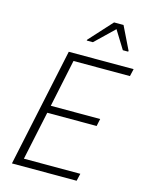

<svg xmlns="http://www.w3.org/2000/svg" viewBox="-133 -995 833 1078"><g transform="rotate(15 283.5 -456.5)"><path d="M44 0 190 -688H567L557 -645H229L171 -369H458L449 -326H162L102 -43H430L420 0ZM271 -775 272 -780 393 -913H448L513 -780L512 -775H481L416 -880L307 -775Z"/></g></svg>

Font: Saira Semi Condensed ExtraLight
Style: Italic
Weight: 200
Width: 4
Italic angle: -12°
Designer: Hector Gatti with collaboration of the Omnibus-Type team
Foundry: Omnibus-Type
Version: Version 1.001; ttfautohint (v1.8)